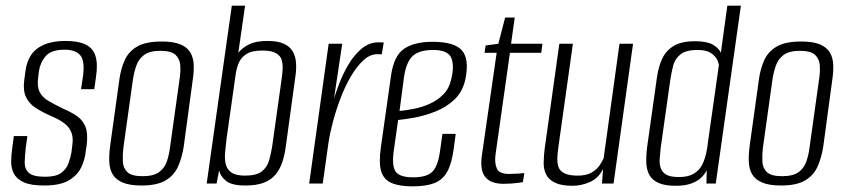

<svg xmlns="http://www.w3.org/2000/svg" viewBox="-20 -650 2995 680"><path d="M136 7Q89 7 64 -4.5Q39 -16 29 -35.5Q19 -55 19.5 -79.5Q20 -104 24 -130L29 -168H77L71 -125Q68 -98 67.5 -75Q67 -52 82 -38Q97 -24 140 -24Q178 -24 196.5 -37.5Q215 -51 222.5 -71.5Q230 -92 233 -110L236 -135Q240 -160 233.5 -179Q227 -198 209.5 -212Q192 -226 161 -239Q129 -253 105.5 -268.5Q82 -284 71.5 -307.5Q61 -331 66 -367L70 -397Q74 -431 90 -455Q106 -479 136.5 -492Q167 -505 212 -505Q257 -505 283 -492.5Q309 -480 318 -452Q327 -424 320 -378L314 -334H267L274 -381Q281 -434 264.5 -454Q248 -474 209 -474Q162 -474 142.5 -452Q123 -430 118 -399L115 -374Q111 -344 120 -325Q129 -306 151 -293Q173 -280 204 -265Q232 -253 252.5 -239Q273 -225 282.5 -201.5Q292 -178 287 -136L284 -116Q281 -85 267.5 -57Q254 -29 223.5 -11Q193 7 136 7Z M481 7Q439 7 414.5 -3.5Q390 -14 379 -32.5Q368 -51 367 -77Q366 -103 370 -133L403 -370Q408 -406 421.5 -436.5Q435 -467 465.5 -485Q496 -503 553 -503Q595 -503 619.5 -492.5Q644 -482 654.5 -463.5Q665 -445 666 -421Q667 -397 663 -370L631 -133Q625 -93 611 -61Q597 -29 566.5 -11Q536 7 481 7ZM485 -26Q524 -26 543.5 -40.5Q563 -55 571 -78.5Q579 -102 582 -127L616 -370Q620 -395 618.5 -418Q617 -441 602 -455.5Q587 -470 548 -470Q510 -470 490.5 -455.5Q471 -441 463 -418Q455 -395 451 -370L417 -127Q414 -102 415 -78.5Q416 -55 431 -40.5Q446 -26 485 -26Z M849 7Q801 7 781 -9Q761 -25 756 -46L747 0H712L801 -630H848L824 -463Q838 -481 862.5 -493Q887 -505 927 -505Q964 -505 985.5 -495Q1007 -485 1017 -467.5Q1027 -450 1028.5 -427Q1030 -404 1026 -378L992 -130Q988 -100 979.5 -75Q971 -50 955.5 -31.5Q940 -13 914.5 -3Q889 7 849 7ZM847 -28Q889 -28 908 -43.5Q927 -59 933.5 -83Q940 -107 944 -132L977 -367Q980 -386 981 -404.5Q982 -423 977.5 -438Q973 -453 957 -462Q941 -471 909 -471Q872 -471 852.5 -458.5Q833 -446 825 -426Q817 -406 814 -382L782 -156Q780 -135 777.5 -112.5Q775 -90 779 -70.5Q783 -51 799 -39.5Q815 -28 847 -28Z M1075 0 1144 -495H1192L1163 -301Q1169 -321 1181.5 -354Q1194 -387 1213.5 -420.5Q1233 -454 1260 -477Q1287 -500 1320 -500Q1324 -500 1330 -500Q1336 -500 1339 -499L1332 -457Q1330 -458 1325.5 -458Q1321 -458 1316 -458Q1290 -458 1266.5 -436Q1243 -414 1222.5 -379Q1202 -344 1186 -302Q1170 -260 1159 -218Q1148 -176 1143 -142L1123 0Z M1440 10Q1394 10 1366.5 -2Q1339 -14 1330 -43.5Q1321 -73 1329 -129L1365 -383Q1375 -453 1411.5 -477.5Q1448 -502 1512 -502Q1589 -502 1616 -471.5Q1643 -441 1628 -368Q1618 -324 1589 -297Q1560 -270 1522 -255Q1484 -240 1448 -233.5Q1412 -227 1390 -225L1375 -119Q1367 -65 1380.5 -43.5Q1394 -22 1443 -22Q1493 -22 1512.5 -43Q1532 -64 1539 -119L1547 -176H1594L1587 -124Q1580 -71 1564 -42Q1548 -13 1518.5 -1.5Q1489 10 1440 10ZM1395 -257Q1417 -259 1445.5 -264.5Q1474 -270 1502 -282.5Q1530 -295 1550.5 -316Q1571 -337 1578 -369Q1590 -418 1578 -445.5Q1566 -473 1514 -473Q1465 -473 1442 -452Q1419 -431 1411 -378Z M1763 1Q1742 1 1726 -4.5Q1710 -10 1700 -21.5Q1690 -33 1686.5 -51Q1683 -69 1686 -95L1739 -463H1696L1700 -489L1745 -495L1769 -588H1803L1790 -495H1901L1897 -463H1786L1735 -103Q1731 -73 1739.5 -53.5Q1748 -34 1782 -34Q1796 -34 1812.5 -35Q1829 -36 1837 -37L1832 -5Q1826 -4 1815.5 -2.5Q1805 -1 1791.5 0Q1778 1 1763 1Z M2008 8Q1968 8 1945.5 -3Q1923 -14 1914 -32.5Q1905 -51 1905.5 -74.5Q1906 -98 1909 -123L1961 -495H2009L1958 -132Q1955 -112 1954 -93.5Q1953 -75 1957.5 -60Q1962 -45 1978.5 -36.5Q1995 -28 2026 -28Q2056 -28 2074.5 -38.5Q2093 -49 2103 -63.5Q2113 -78 2118 -90L2174 -495H2222L2153 0H2112L2116 -52Q2100 -19 2069.5 -5.5Q2039 8 2008 8Z M2373 8Q2335 8 2312.5 -2Q2290 -12 2280 -30Q2270 -48 2269 -73.5Q2268 -99 2272 -130L2307 -378Q2312 -413 2325 -441.5Q2338 -470 2365.5 -487Q2393 -504 2441 -504Q2482 -504 2503.5 -492.5Q2525 -481 2533 -463L2556 -630H2604L2515 0H2482L2483 -47Q2476 -33 2463 -20.5Q2450 -8 2428 0Q2406 8 2373 8ZM2385 -23Q2417 -23 2436.5 -34.5Q2456 -46 2466 -65Q2476 -84 2481 -107Q2486 -130 2488 -151Q2498 -218 2507 -285Q2516 -352 2526 -419Q2525 -430 2518 -442Q2511 -454 2495.5 -463.5Q2480 -473 2450 -473Q2409 -473 2389.5 -457Q2370 -441 2364 -417Q2358 -393 2354 -367L2320 -127Q2318 -108 2316.5 -89Q2315 -70 2320 -55Q2325 -40 2339.5 -31.5Q2354 -23 2385 -23Z M2746 7Q2704 7 2679.5 -3.5Q2655 -14 2644 -32.5Q2633 -51 2632 -77Q2631 -103 2635 -133L2668 -370Q2673 -406 2686.5 -436.5Q2700 -467 2730.5 -485Q2761 -503 2818 -503Q2860 -503 2884.5 -492.5Q2909 -482 2919.5 -463.5Q2930 -445 2931 -421Q2932 -397 2928 -370L2896 -133Q2890 -93 2876 -61Q2862 -29 2831.5 -11Q2801 7 2746 7ZM2750 -26Q2789 -26 2808.5 -40.5Q2828 -55 2836 -78.5Q2844 -102 2847 -127L2881 -370Q2885 -395 2883.5 -418Q2882 -441 2867 -455.5Q2852 -470 2813 -470Q2775 -470 2755.5 -455.5Q2736 -441 2728 -418Q2720 -395 2716 -370L2682 -127Q2679 -102 2680 -78.5Q2681 -55 2696 -40.5Q2711 -26 2750 -26Z"/></svg>

Font: Alumni Sans Light
Style: Italic
Weight: 300
Italic angle: -8°
Version: Version 1.016